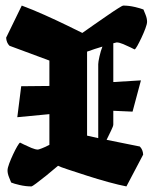

<svg xmlns="http://www.w3.org/2000/svg" viewBox="-20 -657 553 688"><path d="M2 -522 58 -637Q96 -623 139.5 -603.5Q183 -584 220 -566Q257 -548 275 -539Q293 -552 317 -568.5Q341 -585 364 -601Q387 -617 403 -627Q419 -637 421 -637Q442 -637 463 -632Q484 -627 494 -623Q496 -618 501.5 -604.5Q507 -591 507 -579Q507 -571 501 -555Q495 -539 487 -522Q479 -505 472 -492.5Q465 -480 462 -480Q460 -481 448 -487Q436 -493 421.5 -499Q407 -505 398 -505Q396 -505 386 -502V-363L485 -369L455 -257L386 -260V-211Q386 -205 378.5 -190Q371 -175 362 -156L481 -132Q492 -121 493 -103L433 11Q407 6 368.5 -4.5Q330 -15 291.5 -27.5Q253 -40 224 -49.5Q195 -59 188 -63Q167 -45 146 -28Q125 -11 110 0Q95 11 93 11Q72 11 50.5 6Q29 1 20 -3Q18 -8 12.5 -21.5Q7 -35 7 -46Q7 -55 13 -71Q19 -87 27 -104Q35 -121 42 -133Q49 -145 52 -146Q54 -145 66 -139Q78 -133 92.5 -127Q107 -121 116 -121Q118 -121 130 -125.5Q142 -130 157 -138V-248L42 -237L56 -348L157 -349V-440L14 -493Q3 -504 2 -522ZM292 -171 332 -162V-427Q332 -435 336.5 -455Q341 -475 347 -490Q334 -486 319.5 -481.5Q305 -477 292 -472Z"/></svg>

Font: Grenze Gotisch ExtraBold
Style: Regular
Weight: 800
Designer: Renata Polastri
Foundry: Omnibus-Type
Version: Version 1.001